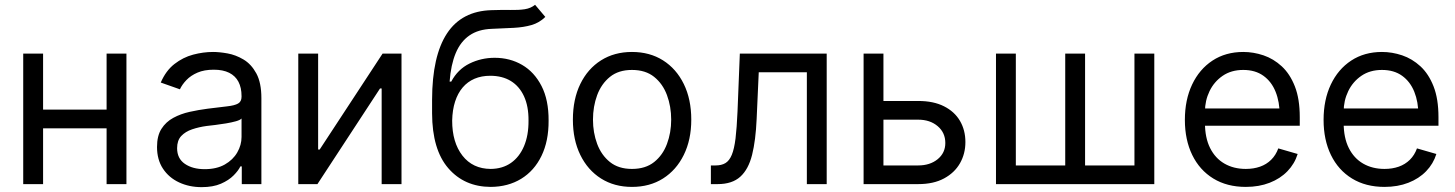

<svg xmlns="http://www.w3.org/2000/svg" viewBox="-20 -770 6085 803"><path d="M444.3 -311.5V-233.4H140.6V-311.5ZM160.2 -545.9V0H77.1V-545.9ZM508.8 -545.9V0H425.8V-545.9Z M823.2 12.7Q771.5 12.7 729 -7.1Q686.5 -26.9 661.6 -64.5Q636.7 -102.1 636.7 -155.3Q636.7 -202.1 655.3 -231.2Q673.8 -260.3 704.8 -277.1Q735.8 -293.9 773.2 -302.2Q810.5 -310.5 848.6 -315.4Q898.4 -321.8 929.7 -325.2Q960.9 -328.6 975.6 -336.9Q990.2 -345.2 990.2 -365.2V-368.2Q990.2 -403.3 977.3 -428Q964.4 -452.6 938.5 -465.6Q912.6 -478.5 874 -478.5Q834 -478.5 805.9 -466.3Q777.8 -454.1 759.8 -435.3Q741.7 -416.5 732.4 -396.5L652.3 -424.8Q673.8 -474.6 709.7 -502.4Q745.6 -530.3 787.8 -541.5Q830.1 -552.7 871.1 -552.7Q897.5 -552.7 931.6 -546.6Q965.8 -540.5 998.3 -521.2Q1030.8 -502 1052 -463.1Q1073.2 -424.3 1073.2 -359.4V0H991.2V-74.2H985.4Q977.1 -56.6 957 -36.4Q937 -16.1 904.1 -1.7Q871.1 12.7 823.2 12.7ZM835.9 -62.5Q885.7 -62.5 920.2 -82Q954.6 -101.6 972.4 -132.6Q990.2 -163.6 990.2 -197.3V-274.4Q984.9 -268.1 966.8 -262.9Q948.7 -257.8 925.3 -253.9Q901.9 -250 879.9 -247.3Q857.9 -244.6 844.7 -243.2Q812 -238.8 783.7 -229.2Q755.4 -219.7 738 -201.2Q720.7 -182.6 720.7 -150.4Q720.7 -106.9 753.2 -84.7Q785.6 -62.5 835.9 -62.5Z M1659.2 0H1576.2V-399.9H1569.3L1307.6 0H1227.5V-545.9H1310.5V-144.5H1316.9L1580.1 -545.9H1659.2Z M2217.8 -750 2260.7 -699.2Q2235.8 -674.8 2203.1 -665.3Q2170.4 -655.8 2129.2 -653.6Q2087.9 -651.4 2037.1 -649.4Q1980.5 -647.5 1943.4 -621.8Q1906.2 -596.2 1886 -547.9Q1865.7 -499.5 1860.4 -428.7H1867.2Q1894.5 -480 1943.6 -504.2Q1992.7 -528.3 2048.8 -528.3Q2112.8 -528.3 2163.8 -498.5Q2214.8 -468.8 2244.9 -410.2Q2274.9 -351.6 2274.4 -265.6Q2274.9 -180.2 2244.6 -117.9Q2214.4 -55.7 2159.7 -22.2Q2105 11.2 2032.2 11.7Q1921.9 11.2 1854.7 -66.7Q1787.6 -144.5 1787.1 -295.9V-353.5Q1787.6 -536.1 1849.4 -630.1Q1911.1 -724.1 2036.1 -727.5Q2080.1 -729 2114.5 -728.3Q2148.9 -727.5 2174.6 -731.4Q2200.2 -735.4 2217.8 -750ZM2032.2 -63.5Q2081.5 -64 2116.9 -88.6Q2152.3 -113.3 2171.6 -158.7Q2190.9 -204.1 2190.4 -265.6Q2190.9 -325.2 2171.6 -367.2Q2152.3 -409.2 2116.5 -431.2Q2080.6 -453.1 2030.3 -453.1Q1993.7 -453.1 1964.6 -440.7Q1935.5 -428.2 1915 -404.1Q1894.5 -379.9 1883.3 -345.2Q1872.1 -310.5 1871.1 -265.6Q1871.1 -174.3 1914.1 -119.1Q1957 -64 2032.2 -63.5Z M2623 11.7Q2549.3 11.7 2493.7 -23.4Q2438 -58.6 2407 -122.1Q2376 -185.5 2376 -269.5Q2376 -355 2407 -418.7Q2438 -482.4 2493.7 -517.6Q2549.3 -552.7 2623 -552.7Q2697.3 -552.7 2752.9 -517.6Q2808.6 -482.4 2839.8 -418.7Q2871.1 -355 2871.1 -269.5Q2871.1 -185.5 2839.8 -122.1Q2808.6 -58.6 2752.9 -23.4Q2697.3 11.7 2623 11.7ZM2623 -63.5Q2679.7 -63.5 2715.8 -92.3Q2752 -121.1 2769.5 -168.2Q2787.1 -215.3 2787.1 -269.5Q2787.1 -324.7 2769.5 -372.1Q2752 -419.4 2715.8 -448.5Q2679.7 -477.5 2623 -477.5Q2566.9 -477.5 2531 -448.5Q2495.1 -419.4 2477.5 -372.1Q2460 -324.7 2460 -269.5Q2460 -215.3 2477.5 -168.2Q2495.1 -121.1 2531 -92.3Q2566.9 -63.5 2623 -63.5Z M2953.1 0V-78.1H2972.7Q2997.6 -78.1 3013.9 -87.9Q3030.3 -97.7 3040.5 -122.3Q3050.8 -147 3056.2 -190.9Q3061.5 -234.9 3064.5 -303.7L3074.2 -545.9H3437.5V0H3354.5V-467.8H3153.3L3144.5 -272.5Q3140.6 -183.1 3125.5 -122.6Q3110.4 -62 3076.2 -31Q3042 0 2981.4 0Z M3664.1 -347.7H3820.3Q3884.3 -347.7 3928.2 -325.4Q3972.2 -303.2 3994.9 -264.4Q4017.6 -225.6 4017.6 -175.8Q4017.6 -127 3994.9 -87.2Q3972.2 -47.4 3928.2 -23.7Q3884.3 0 3820.3 0H3591.8V-545.9H3674.8V-78.1H3820.3Q3869.6 -78.1 3901.6 -104.2Q3933.6 -130.4 3933.6 -171.9Q3933.6 -215.3 3901.6 -242.4Q3869.6 -269.5 3820.3 -269.5H3664.1Z M4145.5 -545.9H4228.5V-78.1H4435.1V-545.9H4518.1V-78.1H4724.6V-545.9H4807.6V0H4145.5Z M5190.4 11.7Q5111.8 11.7 5054.4 -23.4Q4997.1 -58.6 4966.3 -121.8Q4935.5 -185.1 4935.5 -268.6Q4935.5 -352.5 4965.8 -416.5Q4996.1 -480.5 5051 -516.6Q5106 -552.7 5179.7 -552.7Q5222.2 -552.7 5264.2 -538.6Q5306.2 -524.4 5340.6 -492.7Q5375 -460.9 5395.5 -408.7Q5416 -356.4 5416 -280.3V-244.1H4995.1V-316.4H5370.6L5332 -289.1Q5332 -343.8 5314.9 -386.2Q5297.9 -428.7 5263.9 -453.1Q5230 -477.5 5179.7 -477.5Q5129.4 -477.5 5093.5 -452.9Q5057.6 -428.2 5038.6 -388.7Q5019.5 -349.1 5019.5 -303.7V-255.9Q5019.5 -193.8 5041 -150.9Q5062.5 -107.9 5101.1 -85.7Q5139.6 -63.5 5190.4 -63.5Q5223.1 -63.5 5250 -73Q5276.9 -82.5 5296.4 -101.8Q5315.9 -121.1 5326.2 -149.4L5407.2 -126Q5394.5 -85 5364.5 -54Q5334.5 -22.9 5290 -5.6Q5245.6 11.7 5190.4 11.7Z M5770.5 11.7Q5691.9 11.7 5634.5 -23.4Q5577.1 -58.6 5546.4 -121.8Q5515.6 -185.1 5515.6 -268.6Q5515.6 -352.5 5545.9 -416.5Q5576.2 -480.5 5631.1 -516.6Q5686 -552.7 5759.8 -552.7Q5802.2 -552.7 5844.2 -538.6Q5886.2 -524.4 5920.7 -492.7Q5955.1 -460.9 5975.6 -408.7Q5996.1 -356.4 5996.1 -280.3V-244.1H5575.2V-316.4H5950.7L5912.1 -289.1Q5912.1 -343.8 5895 -386.2Q5877.9 -428.7 5844 -453.1Q5810.1 -477.5 5759.8 -477.5Q5709.5 -477.5 5673.6 -452.9Q5637.7 -428.2 5618.7 -388.7Q5599.6 -349.1 5599.6 -303.7V-255.9Q5599.6 -193.8 5621.1 -150.9Q5642.6 -107.9 5681.2 -85.7Q5719.7 -63.5 5770.5 -63.5Q5803.2 -63.5 5830.1 -73Q5856.9 -82.5 5876.5 -101.8Q5896 -121.1 5906.2 -149.4L5987.3 -126Q5974.6 -85 5944.6 -54Q5914.6 -22.9 5870.1 -5.6Q5825.7 11.7 5770.5 11.7Z"/></svg>

Font: GitLab Sans
Style: Regular
Weight: 400
Designer: Rasmus Andersson
Foundry: Modifications by GitLab B.V., manufactured by rsms
Version: Version 4.000;git-c8fb6b7